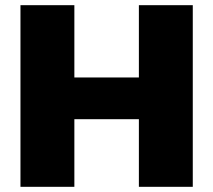

<svg xmlns="http://www.w3.org/2000/svg" viewBox="-20 -721 823 741"><path d="M59 -701H267V-422H516V-701H724V0H516V-261H267V0H59Z"/></svg>

Font: Gontserrat ExtraBold
Style: Regular
Weight: 800
Designer: Julieta Ulanovsky
Foundry: Julieta Ulanovsky
Version: Version 6.001